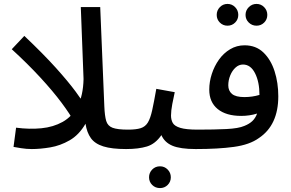

<svg xmlns="http://www.w3.org/2000/svg" viewBox="-20 -755 1482 979"><path d="M359 -132Q338 -172 294 -231Q250 -290 185.5 -360Q121 -430 40 -504L104 -572Q202 -479 265 -409Q328 -339 366 -287.5Q404 -236 428 -196Z M623 5Q550 5 507 -8.5Q464 -22 443.5 -50.5Q423 -79 416 -124Q383 -67 335 -39.5Q287 -12 236 -3.5Q185 5 142 5Q115 5 87 0.5Q59 -4 49 -6L62 -104Q130 -95 191 -101Q252 -107 299.5 -133.5Q347 -160 375.5 -213.5Q404 -267 406 -352L392 -719H491L512 -212Q514 -164 521.5 -138.5Q529 -113 554 -103.5Q579 -94 633 -94Q659 -94 670.5 -80Q682 -66 682 -47Q682 -26 666 -10.5Q650 5 623 5Z M796 204Q772 204 756 188Q740 172 740 149Q740 126 756 109.5Q772 93 796 93Q819 93 835 109.5Q851 126 851 149Q851 172 835 188Q819 204 796 204Z M623 5 633 -94Q674 -94 697.5 -101.5Q721 -109 734 -130.5Q747 -152 756 -193Q765 -234 777 -302L871 -285Q865 -259 858.5 -224.5Q852 -190 852 -166Q852 -144 861 -128Q870 -112 899.5 -103Q929 -94 988 -94Q1014 -94 1025.5 -80Q1037 -66 1037 -47Q1037 -26 1021 -10.5Q1005 5 978 5Q899 5 859 -12Q819 -29 803 -66Q772 -21 729 -8Q686 5 623 5Z M1140 -624Q1117 -624 1101 -640Q1085 -656 1085 -679Q1085 -702 1101 -718.5Q1117 -735 1140 -735Q1163 -735 1179 -718.5Q1195 -702 1195 -679Q1195 -656 1179 -640Q1163 -624 1140 -624ZM1288 -624Q1265 -624 1248.5 -640Q1232 -656 1232 -679Q1232 -702 1248.5 -718.5Q1265 -735 1288 -735Q1311 -735 1327 -718.5Q1343 -702 1343 -679Q1343 -656 1327 -640Q1311 -624 1288 -624Z M978 5 988 -94Q1072 -94 1134 -97Q1196 -100 1226 -113Q1251 -123 1266.5 -137.5Q1282 -152 1291 -176Q1272 -170 1251.5 -167Q1231 -164 1210 -164Q1133 -164 1090 -199Q1047 -234 1047 -298Q1047 -338 1060 -378Q1073 -418 1096.5 -451Q1120 -484 1153.5 -504Q1187 -524 1227 -524Q1285 -524 1323 -487.5Q1361 -451 1380 -392Q1399 -333 1399 -264Q1399 -117 1300 -51Q1253 -17 1172.5 -6Q1092 5 978 5ZM1144 -320Q1144 -292 1163 -276Q1182 -260 1226 -260Q1266 -260 1303 -271Q1303 -337 1280.5 -381.5Q1258 -426 1219 -426Q1198 -426 1181 -410.5Q1164 -395 1154 -370.5Q1144 -346 1144 -320Z"/></svg>

Font: Noto Sans Arabic Med
Style: Regular
Weight: 500
Designer: Monotype Design Team, Nadine Chahine, Nizar Qandah and Khaled Hosny
Foundry: Monotype Imaging Inc.
Version: Version 2.012; ttfautohint (v1.8.4.7-5d5b)